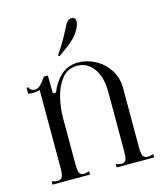

<svg xmlns="http://www.w3.org/2000/svg" viewBox="-104 -762 719 841"><g transform="rotate(-15 255.5 -341.5)"><path d="M466 -10Q474 -10 491 -15V0H321V-15Q338 -10 346 -10Q362 -10 366.5 -22Q371 -34 371 -60V-328Q371 -397 342.5 -436Q314 -475 268 -475Q224 -475 197.5 -440.5Q171 -406 160.5 -359Q150 -312 150 -269V-60Q150 -34 154.5 -22Q159 -10 175 -10Q183 -10 200 -15V0H30V-15Q47 -10 55 -10Q73 -10 78 -22.5Q83 -35 83 -60V-415Q68 -410 51 -410Q44 -410 30 -412V-439H39Q39 -432 46.5 -427Q54 -422 64 -422Q78 -422 89 -433Q100 -444 116 -467H134L135 -386H149Q167 -431 198.5 -459.5Q230 -488 277 -488Q315 -488 352.5 -468.5Q390 -449 414 -412.5Q438 -376 438 -328V-60Q438 -35 443 -22.5Q448 -10 466 -10ZM261 -644Q263 -647 268.5 -658.5Q274 -670 281.5 -676.5Q289 -683 299 -683Q317 -683 317 -663Q317 -653 310 -637Q296 -609 277 -591Q258 -573 236 -557.5Q214 -542 206 -536L199 -540Q233 -588 261 -644Z"/></g></svg>

Font: Viaoda Libre
Style: Regular
Weight: 400
Designer: Gydient
Version: Version 2.000